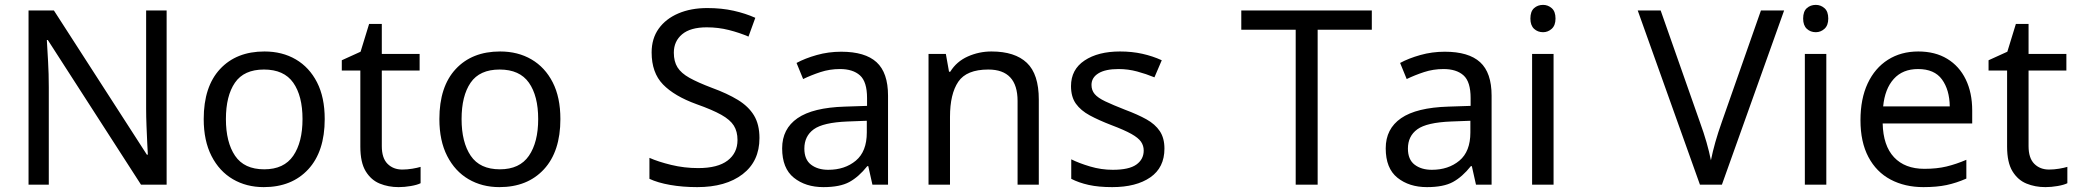

<svg xmlns="http://www.w3.org/2000/svg" viewBox="-20 -757 8516 787"><path d="M663 0H558L176 -593H172Q174 -558 177 -506Q180 -454 180 -399V0H97V-714H201L582 -123H586Q585 -139 583.5 -171Q582 -203 580.5 -241Q579 -279 579 -311V-714H663Z M1311 -269Q1311 -136 1243.5 -63Q1176 10 1061 10Q990 10 934.5 -22.5Q879 -55 847 -117.5Q815 -180 815 -269Q815 -402 882 -474Q949 -546 1064 -546Q1137 -546 1192.5 -513.5Q1248 -481 1279.5 -419.5Q1311 -358 1311 -269ZM906 -269Q906 -174 943.5 -118.5Q981 -63 1063 -63Q1144 -63 1182 -118.5Q1220 -174 1220 -269Q1220 -364 1182 -418Q1144 -472 1062 -472Q980 -472 943 -418Q906 -364 906 -269Z M1629 -62Q1649 -62 1670 -65.5Q1691 -69 1704 -73V-6Q1690 1 1664 5.5Q1638 10 1614 10Q1572 10 1536.5 -4.5Q1501 -19 1479 -55Q1457 -91 1457 -156V-468H1381V-510L1458 -545L1493 -659H1545V-536H1700V-468H1545V-158Q1545 -109 1568.5 -85.5Q1592 -62 1629 -62Z M2277 -269Q2277 -136 2209.5 -63Q2142 10 2027 10Q1956 10 1900.5 -22.5Q1845 -55 1813 -117.5Q1781 -180 1781 -269Q1781 -402 1848 -474Q1915 -546 2030 -546Q2103 -546 2158.5 -513.5Q2214 -481 2245.5 -419.5Q2277 -358 2277 -269ZM1872 -269Q1872 -174 1909.5 -118.5Q1947 -63 2029 -63Q2110 -63 2148 -118.5Q2186 -174 2186 -269Q2186 -364 2148 -418Q2110 -472 2028 -472Q1946 -472 1909 -418Q1872 -364 1872 -269Z M3093 -191Q3093 -96 3024 -43Q2955 10 2838 10Q2778 10 2727 1Q2676 -8 2642 -24V-110Q2678 -94 2731.5 -81Q2785 -68 2842 -68Q2922 -68 2962.5 -99Q3003 -130 3003 -183Q3003 -218 2988 -242Q2973 -266 2936.5 -286.5Q2900 -307 2835 -330Q2744 -363 2697.5 -411Q2651 -459 2651 -542Q2651 -599 2680 -639.5Q2709 -680 2760.5 -702Q2812 -724 2879 -724Q2938 -724 2987 -713Q3036 -702 3076 -684L3048 -607Q3011 -623 2967.5 -634Q2924 -645 2877 -645Q2810 -645 2776 -616.5Q2742 -588 2742 -541Q2742 -505 2757 -481Q2772 -457 2806 -438Q2840 -419 2898 -397Q2961 -374 3004.5 -347.5Q3048 -321 3070.5 -284Q3093 -247 3093 -191Z M3428 -545Q3526 -545 3573 -502Q3620 -459 3620 -365V0H3556L3539 -76H3535Q3500 -32 3461.5 -11Q3423 10 3355 10Q3282 10 3234 -28.5Q3186 -67 3186 -149Q3186 -229 3249 -272.5Q3312 -316 3443 -320L3534 -323V-355Q3534 -422 3505 -448Q3476 -474 3423 -474Q3381 -474 3343 -461.5Q3305 -449 3272 -433L3245 -499Q3280 -518 3328 -531.5Q3376 -545 3428 -545ZM3454 -259Q3354 -255 3315.5 -227Q3277 -199 3277 -148Q3277 -103 3304.5 -82Q3332 -61 3375 -61Q3443 -61 3488 -98.5Q3533 -136 3533 -214V-262Z M4044 -546Q4140 -546 4189 -499.5Q4238 -453 4238 -349V0H4151V-343Q4151 -472 4031 -472Q3942 -472 3908 -422Q3874 -372 3874 -278V0H3786V-536H3857L3870 -463H3875Q3901 -505 3947 -525.5Q3993 -546 4044 -546Z M4753 -148Q4753 -70 4695 -30Q4637 10 4539 10Q4483 10 4442.5 1Q4402 -8 4371 -24V-104Q4403 -88 4448.5 -74.5Q4494 -61 4541 -61Q4608 -61 4638 -82.5Q4668 -104 4668 -140Q4668 -160 4657 -176Q4646 -192 4617.5 -208Q4589 -224 4536 -244Q4484 -264 4447 -284Q4410 -304 4390 -332Q4370 -360 4370 -404Q4370 -472 4425.5 -509Q4481 -546 4571 -546Q4620 -546 4662.5 -536.5Q4705 -527 4742 -510L4712 -440Q4678 -454 4641 -464Q4604 -474 4565 -474Q4511 -474 4482.5 -456.5Q4454 -439 4454 -409Q4454 -387 4467 -371.5Q4480 -356 4510.5 -341.5Q4541 -327 4592 -307Q4643 -288 4679 -268Q4715 -248 4734 -219.5Q4753 -191 4753 -148Z M5381 0H5291V-635H5068V-714H5603V-635H5381Z M5902 -545Q6000 -545 6047 -502Q6094 -459 6094 -365V0H6030L6013 -76H6009Q5974 -32 5935.5 -11Q5897 10 5829 10Q5756 10 5708 -28.5Q5660 -67 5660 -149Q5660 -229 5723 -272.5Q5786 -316 5917 -320L6008 -323V-355Q6008 -422 5979 -448Q5950 -474 5897 -474Q5855 -474 5817 -461.5Q5779 -449 5746 -433L5719 -499Q5754 -518 5802 -531.5Q5850 -545 5902 -545ZM5928 -259Q5828 -255 5789.5 -227Q5751 -199 5751 -148Q5751 -103 5778.5 -82Q5806 -61 5849 -61Q5917 -61 5962 -98.5Q6007 -136 6007 -214V-262Z M6305 -737Q6325 -737 6340.5 -723.5Q6356 -710 6356 -681Q6356 -653 6340.5 -639Q6325 -625 6305 -625Q6283 -625 6268 -639Q6253 -653 6253 -681Q6253 -710 6268 -723.5Q6283 -737 6305 -737ZM6348 -536V0H6260V-536Z M7293 -714 7038 0H6948L6693 -714H6787L6948 -256Q6964 -212 6975 -173.5Q6986 -135 6993 -100Q7000 -135 7011 -174Q7022 -213 7038 -258L7198 -714Z M7423 -737Q7443 -737 7458.5 -723.5Q7474 -710 7474 -681Q7474 -653 7458.5 -639Q7443 -625 7423 -625Q7401 -625 7386 -639Q7371 -653 7371 -681Q7371 -710 7386 -723.5Q7401 -737 7423 -737ZM7466 -536V0H7378V-536Z M7843 -546Q7912 -546 7961.5 -516Q8011 -486 8037.5 -431.5Q8064 -377 8064 -304V-251H7697Q7699 -160 7743.5 -112.5Q7788 -65 7868 -65Q7919 -65 7958.5 -74.5Q7998 -84 8040 -102V-25Q7999 -7 7959 1.5Q7919 10 7864 10Q7788 10 7729.5 -21Q7671 -52 7638.5 -113.5Q7606 -175 7606 -264Q7606 -352 7635.5 -415Q7665 -478 7718.5 -512Q7772 -546 7843 -546ZM7842 -474Q7779 -474 7742.5 -433.5Q7706 -393 7699 -321H7972Q7971 -389 7940 -431.5Q7909 -474 7842 -474Z M8379 -62Q8399 -62 8420 -65.5Q8441 -69 8454 -73V-6Q8440 1 8414 5.5Q8388 10 8364 10Q8322 10 8286.5 -4.5Q8251 -19 8229 -55Q8207 -91 8207 -156V-468H8131V-510L8208 -545L8243 -659H8295V-536H8450V-468H8295V-158Q8295 -109 8318.5 -85.5Q8342 -62 8379 -62Z"/></svg>

Font: Noto Sans Tai Viet
Style: Regular
Weight: 400
Designer: Monotype Design Team
Foundry: Monotype Imaging Inc.
Version: Version 2.003; ttfautohint (v1.8.4.7-5d5b)